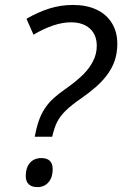

<svg xmlns="http://www.w3.org/2000/svg" viewBox="-20 -744 492 772"><path d="M165.5 -315.4Q178.2 -333.5 196.5 -349.9Q214.8 -366.2 241.7 -385.3L244.6 -387.2Q291 -420.4 315.9 -445.8Q340.8 -471.2 354 -498Q369.1 -526.9 369.1 -559.6Q369.1 -604 341.3 -629.2Q313.5 -654.3 265.1 -654.3Q199.2 -654.3 114.7 -604.5L86.4 -668.5Q133.8 -695.8 179.2 -710Q224.6 -724.1 273.4 -724.1Q328.1 -724.1 368.2 -705.3Q408.2 -686.5 429.9 -651.1Q451.7 -615.7 451.7 -567.9Q451.7 -530.3 440.7 -498.5Q429.7 -466.8 406.2 -437Q374 -395.5 308.6 -350.1Q266.1 -320.8 243.4 -298.3Q220.7 -275.9 209.5 -252.9Q198.7 -231.9 189.9 -194.3H119.6L123.5 -212.4Q130.4 -245.6 140.6 -270.5Q150.9 -295.4 165.5 -315.4ZM83.5 -36.6Q83.5 -69.8 100.3 -89.1Q117.2 -108.4 146.5 -108.4Q168.9 -108.4 180.4 -97.2Q191.9 -85.9 191.9 -64Q191.9 -31.2 175.3 -11.5Q158.7 8.3 130.4 8.3Q107.4 8.3 95.5 -3.2Q83.5 -14.6 83.5 -36.6Z"/></svg>

Font: Viking Open Sans
Style: Italic
Weight: 400
Italic angle: -12°
Foundry: Ascender Corporation
Version: Version 2.000